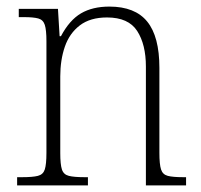

<svg xmlns="http://www.w3.org/2000/svg" viewBox="-20 -563 611 583"><path d="M32 0V-25H48Q79 -25 95 -29Q111 -33 116 -48.5Q121 -64 121 -99V-438Q121 -472 116 -487.5Q111 -503 96 -507Q81 -511 53 -511H37V-536H156L161 -453H165Q191 -502 226 -522.5Q261 -543 312 -543Q390 -543 427 -497.5Q464 -452 464 -357V-99Q464 -64 469 -48.5Q474 -33 489.5 -29Q505 -25 536 -25H545V0H423V-361Q423 -428 396.5 -469Q370 -510 305 -510Q254 -510 222.5 -486Q191 -462 177 -421.5Q163 -381 163 -331V-98Q163 -64 168 -48.5Q173 -33 189 -29Q205 -25 236 -25H247V0Z"/></svg>

Font: Noto Serif Tamil SemiCondensed ExtraLight
Style: Italic
Weight: 200
Width: 4
Italic angle: -12°
Designer: Indian Type Foundry, Tom Grace, and the Monotype Design Team
Foundry: Monotype Imaging Inc.
Version: Version 2.003; ttfautohint (v1.8.4.7-5d5b)